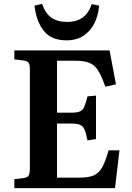

<svg xmlns="http://www.w3.org/2000/svg" viewBox="-20 -970 679 990"><path d="M54 0V-46L103 -52Q122 -55 128 -65Q134 -75 134 -104V-612Q134 -637 127.5 -646.5Q121 -656 101 -658L54 -664V-710H545L578 -535L523 -523Q504 -578 485.5 -607Q467 -636 439.5 -646.5Q412 -657 365 -657H274V-389H348Q376 -389 391 -395Q406 -401 414 -418.5Q422 -436 431 -473L475 -477V-253L431 -246Q424 -283 416 -301.5Q408 -320 392.5 -326.5Q377 -333 347 -333H274V-54H390Q436 -54 463 -65.5Q490 -77 507 -107.5Q524 -138 540 -195H596L573 0ZM323 -762Q243 -762 204.5 -812.5Q166 -863 158 -941L197 -950Q214 -901 245 -879Q276 -857 326 -857Q377 -857 408 -881Q439 -905 453 -949L491 -941Q487 -891 467 -850.5Q447 -810 411 -786Q375 -762 323 -762Z"/></svg>

Font: Literata 36pt SemiBold
Style: Regular
Weight: 600
Designer: Latin by Veronika Burian and Jose Scaglione. Greek by Irene Vlachou. Cyrillic by Vera Evstafieva.
Foundry: TypeTogether
Version: Version 3.002